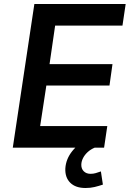

<svg xmlns="http://www.w3.org/2000/svg" viewBox="-20 -739 649 961"><path d="M44 0 152 -719H609L593 -611H256L228 -418H543L528 -311H212L181 -108H517L501 0ZM408 202Q358 202 331.5 175.5Q305 149 307 104Q310 57 341.5 17.5Q373 -22 421 -43L454 0Q433 9 418.5 22.5Q404 36 396 51.5Q388 67 387 83Q386 105 399 118Q412 131 433 131Q447 131 459 127.5Q471 124 485 119L495 185Q474 192 453.5 197Q433 202 408 202Z"/></svg>

Font: Nunitoga
Style: Bold Italic
Weight: 700
Italic angle: -9°
Designer: Vernon Adams
Foundry: Vernon Adams
Version: Version 1.0